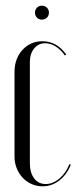

<svg xmlns="http://www.w3.org/2000/svg" viewBox="-20 -647 269 675"><path d="M31 -393Q31 -441 59 -471.5Q87 -502 129 -502Q180 -502 213 -455L208 -452Q194 -472 176 -483.5Q158 -495 139 -495Q115 -495 100 -476.5Q85 -458 85 -429V-73Q85 -40 100 -20Q115 0 141 0Q166 0 189 -19.5Q212 -39 224 -70L229 -68Q215 -33 188.5 -12.5Q162 8 130 8Q109 8 91 0Q73 -8 59.5 -22.5Q46 -37 38.5 -56Q31 -75 31 -97ZM103 -603Q103 -613 110 -620Q117 -627 127 -627Q138 -627 145 -620Q152 -613 152 -603Q152 -592 145 -585Q138 -578 127 -578Q117 -578 110 -585Q103 -592 103 -603Z"/></svg>

Font: Moniqa Cond Display
Style: Regular
Weight: 400
Width: 3
Designer: Rajesh Rajput
Foundry: Rajesh Rajput
Version: Version 1.000